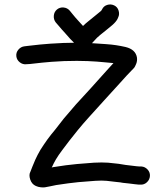

<svg xmlns="http://www.w3.org/2000/svg" viewBox="-20 -837 743 858"><path d="M234.5 -794.5C226.2 -787.5 221.5 -778.3 220.5 -767C219.5 -755.7 222.3 -745.7 229 -737L242 -722C251.3 -710.7 261 -699.7 271 -689C280.3 -678.3 288 -669.7 294 -663L311 -646C295.7 -646 279.7 -645.7 263 -645C219.7 -643 185 -640.7 159 -638C133.7 -635.3 115.7 -633.3 105 -632L89 -630C78.3 -628.7 69.3 -623.7 62 -615C54.7 -606.3 51.7 -596.5 53 -585.5C54.3 -574.5 59.5 -565.5 68.5 -558.5C77.5 -551.5 87.3 -548.7 98 -550L114 -551C124.7 -552.3 142.7 -554.3 168 -557C192 -559.7 224.7 -562 266 -564C307.3 -565.3 342.7 -565.3 372 -564C401.3 -562.7 425.3 -561 444 -559C461.3 -557.7 475.7 -556.3 487 -555C478.3 -545 468 -533.7 456 -521C433.3 -495.7 409.8 -469.5 385.5 -442.5C361.2 -415.5 339 -391.3 319 -370C299 -347.3 281 -326.3 265 -307C249.7 -287.7 236.7 -271 226 -257C214.7 -243.7 203.3 -229.3 192 -214C180.7 -198 170.3 -182.7 161 -168C151.7 -152 144 -137.3 138 -124C133.3 -112 129 -101.7 125 -93C121 -83.7 118 -76 116 -70C110.7 -60.7 110.3 -49 115 -35C119.7 -21 128 -11.3 140 -6C147.3 -2.7 154.8 -0.7 162.5 0C170.2 0.7 176.3 0.7 181 0C185.7 -0.7 193.5 -2.2 204.5 -4.5C215.5 -6.8 224.3 -8.7 231 -10C269.7 -16 302.7 -20.3 330 -23C358.7 -25 384 -27 406 -29C426 -30.3 442.7 -30.3 456 -29C470.7 -27.7 485 -26 499 -24C513.7 -22.7 523.7 -21.3 529 -20C535.7 -19.3 545 -18.3 557 -17L581 -14C587.7 -13.3 594 -12.7 600 -12H608C618.7 -11.3 628.2 -14.8 636.5 -22.5C644.8 -30.2 649.3 -39.5 650 -50.5C650.7 -61.5 647.2 -71.2 639.5 -79.5C631.8 -87.8 622.7 -92.3 612 -93H604C600 -93.7 595.7 -94 591 -94C585.7 -94.7 577.3 -95.7 566 -97C555.3 -98.3 547 -99.3 541 -100C535 -101.3 524.7 -103 510 -105C494.7 -107 479 -108.7 463 -110C445 -111.3 424 -111.3 400 -110C378 -108 352.7 -106 324 -104C294 -101.3 258.3 -96.7 217 -90C215.7 -89.3 213.7 -89 211 -89L213 -92C217 -101.3 222.7 -112.3 230 -125C238 -138.3 247.3 -152 258 -166C268.7 -180.7 279 -194.3 289 -207C299.7 -220.3 312.7 -236.7 328 -256C342.7 -274 359.7 -293.7 379 -315C399 -337 421.3 -361.7 446 -389C470 -415 493.7 -441 517 -467C539 -491.7 555.3 -509.3 566 -520C572.7 -526.7 577.2 -531.3 579.5 -534C581.8 -536.7 584.8 -542.5 588.5 -551.5C592.2 -560.5 593.3 -570 592 -580C588 -604 571 -619.7 541 -627C526.3 -630.3 512.3 -633 499 -635C486.3 -637 470.3 -638.7 451 -640C435 -641.3 415 -642.7 391 -644C393.7 -646.7 397.7 -651 403 -657C409 -664.3 417.3 -672.3 428 -681C440 -691 450.3 -699.3 459 -706C467.7 -713.3 475.3 -719.7 482 -725C492.7 -734.3 500.3 -743.3 505 -752L508 -759C512.7 -768.3 513.3 -778.5 510 -789.5C506.7 -800.5 500 -808.3 490 -813C480 -817.7 469.7 -818.3 459 -815C448.3 -811.7 440.7 -805 436 -795L433 -790L430 -787C424 -781.7 416.7 -775.7 408 -769C399.3 -762.3 388.7 -753.7 376 -743C366.7 -735.7 358.3 -728.3 351 -721C345.7 -727 339 -734.3 331 -743C321.7 -753 313 -763 305 -773L292 -789C284.7 -797.7 275.3 -802.5 264 -803.5C252.7 -804.5 242.8 -801.5 234.5 -794.5Z"/></svg>

Font: Ruji's Handwriting Font v.2.0
Style: Medium
Weight: 500
Version: Version 2.0